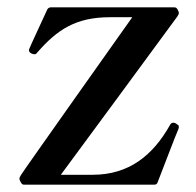

<svg xmlns="http://www.w3.org/2000/svg" viewBox="-20 -504 535 524"><path d="M410 -6C429 -54 456 -127 467 -152C468 -155 468 -156 468 -158C468 -161 467 -163 464 -164C461 -167 459 -168 455 -169C454 -169 453 -169 452 -169C449 -169 446 -167 444 -163C397 -79 331 -27 233 -27H146C146 -27 461 -454 464 -459C468 -465 468 -466 468 -469C468 -471 468 -472 466 -475C463 -482 461 -484 455 -484H119C115 -484 111 -482 109 -478C99 -456 63 -379 60 -371L59 -367C59 -363 62 -360 66 -358C70 -356 72 -356 74 -356C77 -356 78 -356 82 -361C136 -423 187 -457 280 -457H341C341 -457 39 -31 37 -26C35 -23 33 -19 33 -16C33 -14 34 -12 35 -10C38 -4 40 0 45 0H401C405 0 409 -2 410 -6Z"/></svg>

Font: Shippori Mincho OTF SemiBold
Style: Regular
Weight: 600
Designer: FONTDASU
Foundry: FONTDASU / Google Inc. / but / Adobe
Version: Version 3.300;hotconv 1.0.109;makeotfexe 2.5.65596